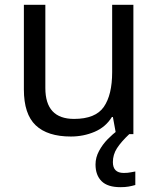

<svg xmlns="http://www.w3.org/2000/svg" viewBox="-20 -556 658 796"><path d="M533 -536V0H461L448 -71H444Q418 -29 372 -9.5Q326 10 274 10Q177 10 128 -36.5Q79 -83 79 -185V-536H168V-191Q168 -63 287 -63Q376 -63 410.5 -113Q445 -163 445 -257V-536ZM448 116Q448 161 493 161Q510 161 521.5 158.5Q533 156 541 155V211Q527 215 513 217.5Q499 220 479 220Q426 220 401 195Q376 170 376 126Q376 97 390.5 70Q405 43 426.5 21Q448 -1 468 -15L516 0Q482 32 465 58.5Q448 85 448 116Z"/></svg>

Font: Noto Sans Inscriptional Pahlavi
Style: Regular
Weight: 400
Designer: Monotype Design Team
Foundry: Monotype Imaging Inc.
Version: Version 2.003; ttfautohint (v1.8.4.7-5d5b)